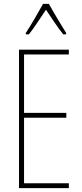

<svg xmlns="http://www.w3.org/2000/svg" viewBox="-20 -970 423 990"><path d="M232 -950H202C178 -906 134 -831 113 -800V-793H129C156 -826 192 -883 217 -920C244 -880 278 -827 306 -793H321V-800C309 -819 258 -903 232 -950ZM335 0V-25H104V-363H322V-388H104V-689H335V-714H78V0Z"/></svg>

Font: Noto Sans Bengali ExtraCondensed Thin
Style: Regular
Weight: 100
Width: 2
Designer: Joana Ranito - Universal Thirst; Jelle Bosma - Monotype Design Team
Foundry: Universal Thirst ehf.
Version: Version 3.000